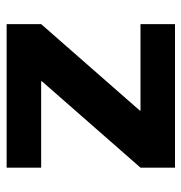

<svg xmlns="http://www.w3.org/2000/svg" viewBox="-4 -556 560 593"><g transform="rotate(90 276.5 -260.0)"><path d="M55 0V-106.6L322.1 -411.4V-413.4H55V-520H498.3V-413.4L231.3 -108.6V-106.6H498.3V0Z"/></g></svg>

Font: M PLUS 1 Thin
Style: Regular
Weight: 100
Designer: Coji Morishita
Foundry: UNDERFOREST DESIGN
Version: Version 1.001